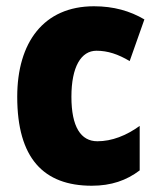

<svg xmlns="http://www.w3.org/2000/svg" viewBox="-20 -583 505 613"><path d="M273 10C335 10 384 -7 426 -39V-181C383 -150 337 -132 291 -132C238 -132 208 -178 208 -274C208 -370 239 -421 288 -421C324 -421 357 -410 394 -388L441 -521C395 -548 343 -563 280 -563C119 -563 35 -447 35 -274C35 -78 119 10 273 10Z"/></svg>

Font: Noto Sans Arabic UI Cn Bk
Style: Regular
Weight: 900
Width: 3
Designer: Monotype Design Team, Nadine Chahine and Nizar Qandah
Foundry: Monotype Imaging Inc.
Version: Version 2.010